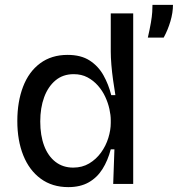

<svg xmlns="http://www.w3.org/2000/svg" viewBox="-20 -754 729 787"><path d="M260 13Q194 13 147 -21.5Q100 -56 75.5 -117Q51 -178 51 -258Q51 -337 74.5 -398.5Q98 -460 144.5 -494.5Q191 -529 257 -529Q312 -529 347.5 -506Q383 -483 404 -445.5Q425 -408 436 -364H453Q448 -394 443.5 -426Q439 -458 436.5 -488.5Q434 -519 434 -543V-699H526V-253V0H444L449 -142H434Q422 -96 400 -61Q378 -26 343.5 -6.5Q309 13 260 13ZM280 -67Q317 -67 345.5 -84Q374 -101 394 -128.5Q414 -156 424 -188.5Q434 -221 434 -250V-262Q434 -282 428.5 -307Q423 -332 411.5 -357Q400 -382 381.5 -403Q363 -424 338.5 -437Q314 -450 282 -450Q238 -450 207.5 -424.5Q177 -399 161 -355.5Q145 -312 145 -256Q145 -199 161 -156.5Q177 -114 207.5 -90.5Q238 -67 280 -67ZM586 -600Q594 -635 598.5 -661Q603 -687 604 -705Q605 -723 605 -734H689Q689 -702 678.5 -666.5Q668 -631 651 -600Z"/></svg>

Font: Bricolage Grotesque 20pt
Style: Regular
Weight: 400
Version: Version 1.001;gftools[0.9.33.dev8+g029e19f]